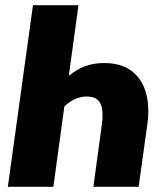

<svg xmlns="http://www.w3.org/2000/svg" viewBox="-20 -714 608 734"><path d="M547 -289Q547 -261 543 -237L510 0H337L370 -243Q372 -255 372 -276Q372 -311 357.5 -328Q343 -345 312 -345Q266 -345 226 -307L184 0H10L106 -694H280L243 -424Q273 -449 305.5 -461Q338 -473 379 -473Q460 -473 503.5 -424Q547 -375 547 -289Z"/></svg>

Font: Fira Sans Condensed ExtraBold
Style: Italic
Weight: 800
Width: 3
Italic angle: -8°
Designer: bBox Type GmbH & Carrois Corporate GbR & Edenspiekermann AG
Foundry: bBox Type GmbH & Carrois Corporate GbR & Edenspiekermann AG
Version: Version 4.301